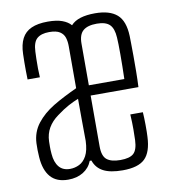

<svg xmlns="http://www.w3.org/2000/svg" viewBox="-73 -669 653 738"><g transform="rotate(-10 254.0 -299.5)"><path d="M135 5.5Q90 5.5 66.5 -21.2Q43 -48 39.5 -99Q38.5 -116 38.2 -126.8Q38 -137.5 38.5 -153.5Q40.5 -197 66 -229.8Q91.5 -262.5 132 -287Q153.5 -300 177.5 -312.2Q201.5 -324.5 225.5 -335.5Q225.5 -367 225.5 -391.5Q225.5 -416 225.5 -441.2Q225.5 -466.5 225.5 -499.5Q225.5 -518 220.8 -533Q216 -548 202 -557Q188 -566 160.5 -566Q129.5 -566 113.2 -552Q97 -538 95.5 -501Q95 -491.5 94.5 -473.2Q94 -455 94.2 -435.2Q94.5 -415.5 95.5 -401H47.5Q47 -418.5 46.8 -435Q46.5 -451.5 46.8 -467.5Q47 -483.5 47.5 -500.5Q48.5 -537 60.8 -560.5Q73 -584 98 -595.2Q123 -606.5 162 -606.5Q196.5 -606.5 218.2 -598.5Q240 -590.5 252 -576.5Q266 -592 289.5 -599.2Q313 -606.5 346.5 -606.5Q403.5 -606.5 432.2 -581.5Q461 -556.5 463 -497Q463 -489 463.5 -468.2Q464 -447.5 464 -419Q464 -390.5 463.8 -359Q463.5 -327.5 462 -298H275.5Q275.5 -248.5 275.5 -198.8Q275.5 -149 275.5 -99.5Q275.5 -61.5 292.8 -47.8Q310 -34 345.5 -34Q382 -34 397.2 -48Q412.5 -62 414 -99.5Q414.5 -118 414.8 -141.5Q415 -165 413 -200H462Q463.5 -180 463.8 -150Q464 -120 463 -104Q460.5 -44.5 434.2 -19Q408 6.5 347.5 6.5Q299 6.5 272 -7.8Q245 -22 235 -51.5H228.5Q218 -24.5 193.5 -9.5Q169 5.5 135 5.5ZM149 -34Q168 -34 185.2 -42.5Q202.5 -51 213.8 -71.8Q225 -92.5 226.5 -129.5Q226 -172 225.8 -213Q225.5 -254 225.5 -294Q207.5 -287 186.5 -275.8Q165.5 -264.5 140 -245.5Q115 -227.5 101.8 -204.5Q88.5 -181.5 87.5 -152.5Q87.5 -142 87.2 -131.2Q87 -120.5 88.5 -103Q91 -70.5 106 -52.2Q121 -34 149 -34ZM275.5 -338H414Q415.5 -389 415.5 -433.8Q415.5 -478.5 414 -500Q412 -535.5 396.5 -550.8Q381 -566 346.5 -566Q310.5 -566 293 -551Q275.5 -536 275.5 -501Q275.5 -460.5 275.5 -419.5Q275.5 -378.5 275.5 -338Z"/></g></svg>

Font: Big Shoulders Text ExtraLight
Style: Regular
Weight: 250
Version: Version 2.002